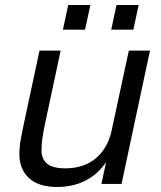

<svg xmlns="http://www.w3.org/2000/svg" viewBox="-20 -731 640 763"><path d="M207 12Q133 12 95 -23.5Q57 -59 57 -118Q57 -147 63 -180Q69 -213 75 -240L137 -530H221L157 -230Q152 -205 148.5 -181.5Q145 -158 145 -133Q145 -99 167.5 -80.5Q190 -62 239 -62Q314 -62 361.5 -102.5Q409 -143 424 -214L492 -530H576L463 0H383L411 -131L422 -124Q393 -59 337.5 -23.5Q282 12 207 12ZM230 -613 251 -711H339L318 -613ZM422 -613 443 -711H531L510 -613Z"/></svg>

Font: Geist Mono
Style: Italic
Weight: 400
Italic angle: -12°
Monospace: yes
Designer: Basement.studio, Andrés Briganti, Mateo Zaragoza
Foundry: Basement.studio, Vercel, Andrés Briganti, Guido Ferreyra, Mateo Zaragoza
Version: Version 1.500